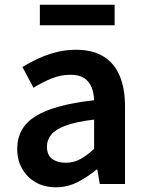

<svg xmlns="http://www.w3.org/2000/svg" viewBox="-20 -780 623 814"><path d="M217 14Q168 14 131.5 -7Q95 -28 74 -64.5Q53 -101 53 -149Q53 -239 131 -287.5Q209 -336 379 -355Q378 -385 368.5 -409.5Q359 -434 337.5 -448.5Q316 -463 279 -463Q237 -463 198 -447Q159 -431 122 -408L75 -496Q106 -515 141.5 -531.5Q177 -548 217.5 -558.5Q258 -569 302 -569Q372 -569 418 -541Q464 -513 487 -459.5Q510 -406 510 -329V0H403L393 -61H389Q352 -30 309 -8Q266 14 217 14ZM259 -90Q292 -90 320.5 -105.5Q349 -121 379 -149V-273Q304 -264 260 -248Q216 -232 197.5 -209.5Q179 -187 179 -159Q179 -122 201.5 -106Q224 -90 259 -90ZM149 -673V-760H466V-673Z"/></svg>

Font: Noto Sans JP SemiBold
Style: Regular
Weight: 600
Designer: Ryoko NISHIZUKA  (kana, bopomofo & ideographs); Paul D. Hunt (Latin, Greek & Cyrillic); Sandoll Communications , Soo-you
Foundry: Adobe
Version: Version 2.004-H2;hotconv 1.0.118;makeotfexe 2.5.65603